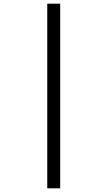

<svg xmlns="http://www.w3.org/2000/svg" viewBox="-20 -780 553 1040"><path d="M236 -760H306V240H236Z"/></svg>

Font: Noto Serif NarrowExtraBold
Style: Italic
Weight: 800
Width: 4
Italic angle: -12°
Designer: Monotype Design Team
Foundry: Monotype Imaging Inc.
Version: Version 1.001